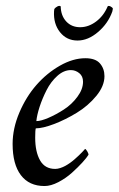

<svg xmlns="http://www.w3.org/2000/svg" viewBox="-20 -621 400 647"><path d="M267.6 -424.8Q301.8 -424.8 316.9 -407.2Q332 -389.6 332 -364.3Q332 -331.1 304.4 -297.6Q276.9 -264.2 238.8 -241Q200.7 -217.8 162.4 -203.1Q124 -188.5 100.6 -188.5Q98.6 -182.6 98.6 -157.2Q98.6 -109.4 115 -80.6Q131.3 -51.8 166 -51.8Q173.8 -51.8 182.9 -54.7Q191.9 -57.6 200 -62Q208 -66.4 216.6 -72.5Q225.1 -78.6 231.7 -84.5Q238.3 -90.3 245.1 -96.7Q252 -103 255.9 -107.4Q259.8 -111.3 263.2 -115.2L266.6 -119.1Q269 -119.1 273.7 -111.6Q278.3 -104 278.3 -99.6Q272.5 -89.8 257.8 -73.7Q243.2 -57.6 222.7 -39.1Q202.1 -20.5 176.8 -7.3Q151.4 5.9 129.9 5.9Q78.1 5.9 50.3 -30.8Q22.5 -67.4 22.5 -135.7Q22.5 -188 45.2 -241.5Q67.9 -294.9 102.8 -334.7Q137.7 -374.5 181.9 -399.7Q226.1 -424.8 267.6 -424.8ZM102.5 -212.9Q117.7 -212.9 143.3 -223.9Q168.9 -234.9 195.3 -252Q221.7 -269 240.7 -294.7Q259.8 -320.3 259.8 -345.7Q259.8 -364.3 247.1 -374.5Q234.4 -384.8 218.8 -384.8Q194.8 -384.8 173.1 -365.2Q151.4 -345.7 137 -317.4Q122.6 -289.1 113.5 -261.2Q104.5 -233.4 102.5 -212.9ZM360.4 -591.8Q360.4 -589.8 358.4 -582Q344.2 -542 310.5 -513.2Q276.9 -484.4 241.2 -484.4Q204.6 -484.4 182.1 -512.7Q159.7 -541 162.1 -583Q162.1 -584 162.6 -587.2Q163.1 -590.3 163.1 -590.8Q166 -595.2 173.1 -599.1Q180.2 -603 184.6 -599.6Q185.1 -568.4 203.1 -548.8Q221.2 -529.3 250 -529.3Q278.3 -529.3 304 -548.6Q329.6 -567.9 342.8 -599.6Q345.7 -602.5 352.3 -599.4Q358.9 -596.2 360.4 -591.8Z"/></svg>

Font: Amiri
Style: Slanted
Weight: 400
Italic angle: 9°
Designer: Khaled Hosny
Version: Version 000.107